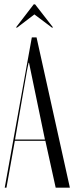

<svg xmlns="http://www.w3.org/2000/svg" viewBox="-20 -873 348 893"><path d="M54 -745H60L140 -806L221 -745H227L143 -853H137ZM2 0H10L49 -218H191L239 0H305L150 -699H128ZM113 -581H115L189 -224H50L105 -542Z"/></svg>

Font: Moniqa Display
Style: Regular
Weight: 400
Designer: Rajesh Rajput
Foundry: Rajesh Rajput
Version: Version 1.000